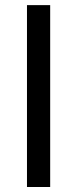

<svg xmlns="http://www.w3.org/2000/svg" viewBox="-20 -748 309 768"><path d="M180.7 0H87.9V-727.5H180.7Z"/></svg>

Font: Raveo Variable
Style: Regular
Weight: 400
Designer: Jakub Foglar, Rasmus Andersson (Inter)
Foundry: Jakubfoglar.com
Version: Version 1.000;Glyphs 3.2.3 (3260)